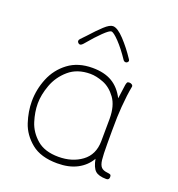

<svg xmlns="http://www.w3.org/2000/svg" viewBox="-131 -825 869 939"><g transform="rotate(20 303.5 -355.0)"><path d="M537 -19Q537 -3 522 -3Q482 -3 464.5 -19Q447 -35 439 -78Q416 -38 373.5 -15.5Q331 7 270 7Q184 7 135 -33Q86 -73 68 -128Q50 -183 50 -236Q50 -298 74 -356.5Q98 -415 148.5 -453Q199 -491 274 -491Q336 -491 376.5 -467Q417 -443 442 -394L452 -467Q454 -477 456.5 -481Q459 -485 467 -485Q476 -485 481.5 -480.5Q487 -476 486 -470Q477 -424 472 -359Q468 -313 468 -235V-167Q468 -110 471 -84Q474 -58 484.5 -47Q495 -36 518 -34Q528 -33 532.5 -30.5Q537 -28 537 -19ZM436 -168Q437 -219 437 -285Q437 -353 408.5 -392Q380 -431 342.5 -445.5Q305 -460 274 -460Q206 -460 162.5 -422.5Q119 -385 100 -333Q81 -281 81 -236Q81 -192 96 -144Q111 -96 152 -60.5Q193 -25 265 -25Q336 -25 385.5 -61.5Q435 -98 436 -168ZM403 -579Q371 -627 341 -658.5Q311 -690 299 -690Q289 -690 260 -662Q231 -634 196 -592Q184 -577 176 -577Q171 -577 166.5 -581.5Q162 -586 162 -591Q162 -597 168 -603L192 -628Q227 -667 254 -692Q281 -717 298 -717Q322 -717 358 -678.5Q394 -640 425 -593Q429 -587 429 -584Q429 -580 425 -576Q421 -572 416 -572Q408 -572 403 -579Z"/></g></svg>

Font: Mali ExtraLight
Style: Regular
Weight: 275
Version: Version 1.000; ttfautohint (v1.6)